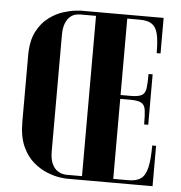

<svg xmlns="http://www.w3.org/2000/svg" viewBox="-51 -748 749 796"><g transform="rotate(5 323.5 -349.5)"><path d="M52 -219Q52 -157 70.5 -116.5Q89 -76 117 -52.5Q145 -29 174.5 -17.5Q204 -6 226 -3Q248 0 255 0H448V-699H252Q252 -699 231.5 -697Q211 -695 181.5 -686Q152 -677 122 -655Q92 -633 72 -594.5Q52 -556 52 -495ZM184 -590Q184 -622 192 -641Q200 -660 211 -669Q222 -678 233 -680.5Q244 -683 250 -683H318V-16H250Q248 -16 237.5 -18Q227 -20 214.5 -28.5Q202 -37 193 -56Q184 -75 184 -109ZM586 -683V-699H318V0H597V-16H448V-349H489V-365H448V-683ZM501 -699V-683Q534 -683 551.5 -670.5Q569 -658 575.5 -629.5Q582 -601 582 -551H598V-699ZM273 -683H318V-699H273ZM273 0H318V-16H273ZM511 0H613V-168H597Q597 -109 589 -75.5Q581 -42 562.5 -29Q544 -16 511 -16ZM489 -365V-349Q522 -349 536 -341Q550 -333 553 -312.5Q556 -292 556 -252H573V-365ZM489 -349H573V-462H556Q556 -423 553 -402Q550 -381 536 -373Q522 -365 489 -365Z"/></g></svg>

Font: Emberly Black
Style: Regular
Weight: 900
Designer: Rajesh Rajput
Foundry: Rajesh Rajput
Version: Version 1.000